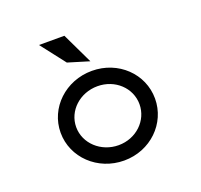

<svg xmlns="http://www.w3.org/2000/svg" viewBox="-120 -806 996 952"><g transform="rotate(-20 378.5 -330.5)"><path d="M312 -672H178L278 -543L390 -509ZM380 -381C473 -381 546 -312 546 -226C546 -140 473 -70 380 -70C287 -70 212 -140 212 -226C212 -312 287 -381 380 -381ZM380 11C519 11 628 -95 628 -226C628 -357 519 -462 380 -462C241 -462 130 -357 130 -226C130 -95 241 11 380 11Z"/></g></svg>

Font: Charger Monospace
Style: Regular
Weight: 400
Designer: Jasper
Foundry: Cannot Into Space Fonts
Version: Version 0.980